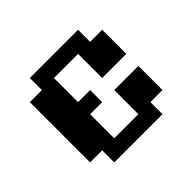

<svg xmlns="http://www.w3.org/2000/svg" viewBox="-142 -793 977 977"><g transform="rotate(-45 347.0 -304.0)"><path d="M434 -260.4H607.6V-86.8H520.8V0H173.6V-86.8H86.8V-520.8H173.6V-607.6H520.8V-520.8H607.6V-347.2H434V-520.8H260.4V-347.2H347.2V-260.4H260.4V-86.8H434Z"/></g></svg>

Font: 8-bit Operator+ 8
Style: Bold
Weight: 700
Designer: GrandChaos9000
Version: Version 1.3.0 - August 1, 2014